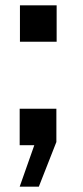

<svg xmlns="http://www.w3.org/2000/svg" viewBox="-20 -546 313 722"><path d="M54 156 109 0H54V-137H192V-12L126 156ZM55 -389V-526H193V-389Z"/></svg>

Font: Archivo Narrow
Style: Bold
Weight: 700
Designer: Hector Gatti
Foundry: Omnibus-Type
Version: Version 3.002